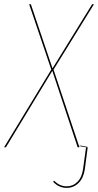

<svg xmlns="http://www.w3.org/2000/svg" viewBox="-41 -701 468 914"><path d="M335 -6.3 343.8 -7.8 376.5 -1.5 366.2 0 335 -5.9 336.9 0H328.6L208 -363.8L-12.7 0H-21.5L203.1 -369.6L97.7 -680.7H106L209 -375.5L397.5 -680.7H406.2L213.9 -369.6ZM354.5 103 368.7 0H376.5L362.8 104Q356.9 146 333.3 169.7Q309.6 193.4 276.4 193.4Q238.8 193.4 211.9 164.1L216.8 159.2Q242.7 186 276.4 186Q306.2 186 327.6 164.6Q349.1 143.1 354.5 103Z"/></svg>

Font: Fira Sans Compressed Eight
Style: Italic
Weight: 100
Width: 3
Italic angle: -8°
Designer: Carrois Corporate & Edenspiekermann AG
Foundry: Carrois Corporate GbR & Edenspiekermann AG
Version: Version 4.203;PS 004.203;hotconv 1.0.88;makeotf.lib2.5.64775